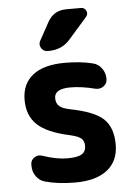

<svg xmlns="http://www.w3.org/2000/svg" viewBox="-55 -812 609 863"><g transform="rotate(-5 250.0 -380.5)"><path d="M277.3 -769.5H342.8Q359.4 -769.5 366.2 -754.9Q373 -740.2 362.3 -727.5L278.3 -631.8Q241.2 -589.8 182.6 -589.8H176.8Q158.2 -589.8 148.4 -606.4Q138.7 -623 148.4 -639.6L192.4 -719.7Q219.7 -769.5 277.3 -769.5ZM254.9 -320.3Q364.3 -298.8 404.8 -259.8Q445.3 -220.7 445.3 -144.5Q445.3 -70.3 394.5 -30.3Q343.8 9.8 250 9.8Q171.9 9.8 113.3 -6.8Q88.9 -13.7 74.2 -34.7Q59.6 -55.7 59.6 -82V-87.9Q59.6 -107.4 76.2 -118.7Q92.8 -129.9 112.3 -123Q173.8 -101.6 224.6 -101.6Q269.5 -101.6 288.6 -113.3Q307.6 -125 307.6 -150.4Q307.6 -172.9 293.9 -184.6Q280.3 -196.3 240.2 -205.1Q141.6 -226.6 98.1 -267.6Q54.7 -308.6 54.7 -379.9Q54.7 -451.2 104 -490.7Q153.3 -530.3 250 -530.3Q319.3 -530.3 375 -516.6Q399.4 -510.7 414.6 -489.7Q429.7 -468.8 429.7 -443.4V-442.4Q429.7 -420.9 413.1 -409.2Q396.5 -397.5 376 -402.3Q314.5 -418 264.6 -418Q191.4 -418 192.4 -375Q192.4 -352.5 206.5 -339.8Q220.7 -327.1 254.9 -320.3Z"/></g></svg>

Font: Rounded Mgen+ 2m bold
Style: Bold
Weight: 700
Designer: [Source Han Sans]
Ryoko NISHIZUKA  (kana & ideographs); Paul D. Hunt (Latin, Greek & Cyrillic); Wenlong ZHANG  (bopomofo
Version: Version 1.059.20150602